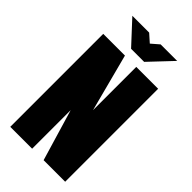

<svg xmlns="http://www.w3.org/2000/svg" viewBox="-232 -802 863 863"><g transform="rotate(45 199.5 -370.5)"><path d="M25 0V-591H163L235 -316V-591H374V0H237L164 -245V0ZM161 -632 60 -741H167L204 -708L241 -740H346L244 -632Z"/></g></svg>

Font: Alumni Sans Thin Black
Style: Regular
Weight: 900
Version: Version 1.018